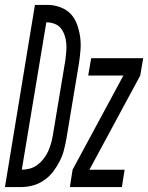

<svg xmlns="http://www.w3.org/2000/svg" viewBox="-62 -755 598 775"><path d="M-42 0 79 -735H136Q162 -734 186 -724Q210 -714 225.5 -696.5Q241 -679 249.5 -655Q258 -631 261.5 -605.5Q265 -580 263 -554Q261 -528 257 -501L206 -195Q202 -172 196 -149Q190 -126 178.5 -103.5Q167 -81 151.5 -61Q136 -41 114.5 -26.5Q93 -12 69.5 -6Q46 0 23 0ZM26 -70Q42 -70 58.5 -74.5Q75 -79 89 -89.5Q103 -100 114 -114Q125 -128 132 -143.5Q139 -159 143.5 -174.5Q148 -190 151 -207L202 -513Q204 -530 205.5 -547Q207 -564 205.5 -581Q204 -598 198.5 -613.5Q193 -629 183.5 -641Q174 -653 158 -659Q142 -665 125 -665ZM220 0 231 -70 436 -450H294L306 -520H516L504 -450L299 -70H441L430 0Z"/></svg>

Font: Iosevka SS18
Style: Italic
Weight: 400
Italic angle: -9°
Monospace: yes
Designer: Belleve Invis
Foundry: Belleve Invis
Version: Version 25.1.1; ttfautohint (v1.8.4)